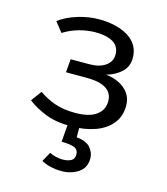

<svg xmlns="http://www.w3.org/2000/svg" viewBox="-117 -642 849 977"><g transform="rotate(15 307.5 -153.0)"><path d="M196.4 -317.4H293.8Q348.2 -317.4 379.5 -340Q410.8 -362.6 410.8 -398.5Q410.8 -441.5 377.2 -462.1Q343.6 -482.6 282.6 -482.6Q241.5 -482.6 197.4 -470.3Q153.3 -457.9 116.4 -434.4L75.4 -486.2Q115.9 -516.4 172.6 -533.8Q229.2 -551.3 285.6 -551.3Q345.1 -551.3 393.8 -535.1Q442.6 -519 471.3 -486.4Q500 -453.8 500 -404.6Q500 -359.5 469 -330.5Q437.9 -301.5 390.8 -288.2Q427.7 -284.6 459.5 -269.2Q491.3 -253.8 510.8 -226.9Q530.3 -200 530.3 -161.5Q530.3 -104.6 498.2 -65.9Q466.2 -27.2 411 -7.7Q355.9 11.8 285.1 11.8Q205.6 11.8 149.5 -10.8Q93.3 -33.3 55.4 -63.6L96.4 -119Q134.4 -91.8 180.5 -75.6Q226.7 -59.5 287.7 -59.5Q362.1 -59.5 399.2 -86.7Q436.4 -113.8 436.4 -159.5Q436.4 -247.2 299 -247.2H190.3ZM349.7 144.1Q349.7 116.4 325.6 108.2Q301.5 100 260.5 100L269.7 -16.4H328.7V58.5Q379 62.6 401.3 87.9Q423.6 113.3 423.6 144.1Q423.6 194.4 385.9 219.5Q348.2 244.6 298.5 244.6Q267.7 244.6 239.5 237.9Q211.3 231.3 191.3 219.5L219 169.7Q233.3 177.4 252.3 181.8Q271.3 186.2 288.2 186.2Q315.4 186.2 332.6 176.7Q349.7 167.2 349.7 144.1Z"/></g></svg>

Font: FiraCode Nerd Font
Style: Regular
Weight: 400
Designer: Carrois Corporate, Edenspiekermann AG, Nikita Prokopov
Foundry: Carrois Corporate, Edenspiekermann AG, Nikita Prokopov
Version: Version 6.002;Nerd Fonts 3.4.0